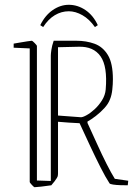

<svg xmlns="http://www.w3.org/2000/svg" viewBox="-20 -771 559 801"><path d="M437 -6Q420 -32 399.5 -72.5Q379 -113 356.5 -161Q334 -209 312 -257Q290 -258 267 -259.5Q244 -261 222 -263V-48Q222 -40 220.5 -35Q219 -30 208 -15L194 2Q176 5 152.5 7.5Q129 10 124 10Q122 10 113 0.5Q104 -9 104 -12V-569L37 -572V-589Q43 -590 60 -593Q77 -596 93.5 -598.5Q110 -601 113 -601Q115 -601 124.5 -591.5Q134 -582 134 -579V-18L192 -16V-539Q192 -547 194.5 -564Q197 -581 204 -601H299Q340 -601 374.5 -588.5Q409 -576 430 -541.5Q451 -507 451 -440Q451 -420 448.5 -397Q446 -374 439 -357Q432 -338 415.5 -320Q399 -302 379.5 -287Q360 -272 345 -264V-258Q364 -217 384.5 -171.5Q405 -126 424.5 -87.5Q444 -49 459 -25L515 -17L513 2Q499 2 482 1.5Q465 1 452 -1Q439 -3 437 -6ZM316 -282Q324 -281 340.5 -290Q357 -299 374.5 -315Q392 -331 405.5 -352.5Q419 -374 421 -398Q429 -494 399.5 -536Q370 -578 308 -576L222 -574V-289ZM267 -751Q304 -751 336.5 -729Q369 -707 388 -666L376 -658Q353 -691 324 -707.5Q295 -724 267 -724Q236 -724 208.5 -707.5Q181 -691 160 -658L148 -666Q168 -707 200 -729Q232 -751 267 -751Z"/></svg>

Font: Grenze Gotisch Thin
Style: Regular
Weight: 100
Designer: Renata Polastri
Foundry: Omnibus-Type
Version: Version 1.001